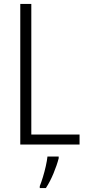

<svg xmlns="http://www.w3.org/2000/svg" viewBox="-20 -734 444 975"><path d="M83 0V-714H139V-51H384V0ZM278 70Q269 105 251.5 147Q234 189 213 221H182V211Q189 194 197.5 166.5Q206 139 212.5 110Q219 81 221 61H278Z"/></svg>

Font: Noto Sans Lao Looped Condensed Light
Style: Regular
Weight: 300
Width: 3
Designer: Mark Frömberg, Ben Mitchell
Foundry: The Fontpad Ltd
Version: Version 1.002; ttfautohint (v1.8.4.7-5d5b)